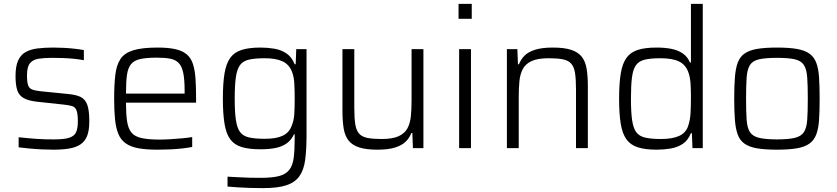

<svg xmlns="http://www.w3.org/2000/svg" viewBox="-20 -763 4311 989"><path d="M255 8Q228 8 195.5 6.5Q163 5 131.5 2Q100 -1 76 -4V-56Q104 -53 127 -51Q150 -49 171 -47.5Q192 -46 213 -45.5Q234 -45 259 -45Q313 -45 338.5 -54Q364 -63 372.5 -83.5Q381 -104 381 -137Q381 -176 374.5 -193.5Q368 -211 353 -216Q338 -221 310 -224L171 -239Q126 -244 101.5 -258Q77 -272 68.5 -299.5Q60 -327 60 -371Q60 -421 73 -450.5Q86 -480 111.5 -494.5Q137 -509 173.5 -513.5Q210 -518 256 -518Q281 -518 309 -516.5Q337 -515 364 -512Q391 -509 412 -505V-453Q384 -458 358 -460.5Q332 -463 305 -464Q278 -465 248 -465Q208 -465 179 -460.5Q150 -456 134.5 -437.5Q119 -419 119 -375Q119 -342 124.5 -325Q130 -308 145.5 -302Q161 -296 189 -293L329 -279Q372 -275 395.5 -263.5Q419 -252 429.5 -223.5Q440 -195 440 -138Q440 -92 429 -63.5Q418 -35 395 -19.5Q372 -4 337 2Q302 8 255 8Z M792 8Q732 8 692 0.5Q652 -7 627 -25Q602 -43 589.5 -73.5Q577 -104 572.5 -148.5Q568 -193 568 -254Q568 -327 574 -377.5Q580 -428 600.5 -459Q621 -490 666.5 -504Q712 -518 791 -518Q848 -518 884.5 -509.5Q921 -501 942.5 -482.5Q964 -464 974 -433Q984 -402 987 -358Q990 -314 990 -255V-234H629Q629 -176 634.5 -139Q640 -102 656.5 -81Q673 -60 708.5 -52Q744 -44 804 -44Q829 -44 859 -46Q889 -48 918 -50.5Q947 -53 970 -57V-6Q950 -2 920 1.5Q890 5 857 6.5Q824 8 792 8ZM931 -263V-296Q931 -353 924 -387Q917 -421 901 -438Q885 -455 857.5 -460.5Q830 -466 788 -466Q735 -466 703 -459Q671 -452 655 -432.5Q639 -413 634 -377Q629 -341 629 -281H950Z M1335 206Q1303 206 1269 205Q1235 204 1204.5 202Q1174 200 1152 198V147Q1178 148 1208.5 150Q1239 152 1268.5 152.5Q1298 153 1323 153Q1382 153 1417 144Q1452 135 1470 112Q1488 89 1493 49Q1498 9 1498 -53V-71H1494Q1481 -42 1457.5 -25Q1434 -8 1400.5 -1Q1367 6 1322 6Q1263 6 1225 -5.5Q1187 -17 1166 -45.5Q1145 -74 1136.5 -125.5Q1128 -177 1128 -255Q1128 -334 1136.5 -385Q1145 -436 1166 -465Q1187 -494 1225 -506Q1263 -518 1323 -518Q1359 -518 1394 -512Q1429 -506 1456 -487.5Q1483 -469 1498 -432H1503L1506 -510H1559V-69Q1559 8 1552 60.5Q1545 113 1522 145Q1499 177 1454.5 191.5Q1410 206 1335 206ZM1344 -48Q1402 -48 1435.5 -63.5Q1469 -79 1482 -114Q1494 -142 1496 -176.5Q1498 -211 1498 -255Q1498 -299 1496 -333Q1494 -367 1485 -391Q1470 -431 1435.5 -447Q1401 -463 1344 -463Q1294 -463 1263 -456Q1232 -449 1216.5 -428Q1201 -407 1195 -365.5Q1189 -324 1189 -255Q1189 -187 1195 -145.5Q1201 -104 1216.5 -83Q1232 -62 1263 -55Q1294 -48 1344 -48Z M1924 8Q1866 8 1830.5 -3.5Q1795 -15 1776 -38.5Q1757 -62 1750.5 -100Q1744 -138 1744 -190V-510H1805V-209Q1805 -156 1810 -123.5Q1815 -91 1830 -74.5Q1845 -58 1873 -52.5Q1901 -47 1946 -47Q2002 -47 2033.5 -61.5Q2065 -76 2079 -102.5Q2093 -129 2096.5 -165.5Q2100 -202 2100 -246V-510H2161V0H2107L2104 -78H2099Q2090 -54 2071 -34.5Q2052 -15 2016.5 -3.5Q1981 8 1924 8Z M2342 -666V-743H2410V-666ZM2345 0V-510H2406V0Z M2591 0V-510H2645L2648 -432H2653Q2663 -457 2681.5 -476Q2700 -495 2735.5 -506.5Q2771 -518 2828 -518Q2886 -518 2921.5 -506.5Q2957 -495 2976 -471.5Q2995 -448 3001.5 -410Q3008 -372 3008 -320V0H2947V-301Q2947 -355 2942 -387Q2937 -419 2922 -435.5Q2907 -452 2879 -457.5Q2851 -463 2806 -463Q2750 -463 2718.5 -448.5Q2687 -434 2673 -407.5Q2659 -381 2655.5 -344.5Q2652 -308 2652 -264V0Z M3363 8Q3304 8 3266 -4Q3228 -16 3207 -45Q3186 -74 3177.5 -125Q3169 -176 3169 -255Q3169 -333 3177.5 -384.5Q3186 -436 3207 -465Q3228 -494 3265.5 -506Q3303 -518 3362 -518Q3406 -518 3440 -511Q3474 -504 3498 -487Q3522 -470 3534 -441H3539V-743H3600V0H3547L3544 -77H3539Q3524 -40 3497 -22Q3470 -4 3435 2Q3400 8 3363 8ZM3385 -47Q3443 -47 3477.5 -62.5Q3512 -78 3524 -112Q3535 -144 3537 -179.5Q3539 -215 3539 -265Q3539 -301 3537 -333Q3535 -365 3526 -390Q3512 -430 3477.5 -446.5Q3443 -463 3382 -463Q3333 -463 3302.5 -456Q3272 -449 3256.5 -428Q3241 -407 3235.5 -365.5Q3230 -324 3230 -255Q3230 -186 3236 -144.5Q3242 -103 3257.5 -82Q3273 -61 3304 -54Q3335 -47 3385 -47Z M3982 8Q3920 8 3879.5 1Q3839 -6 3815 -23Q3791 -40 3780 -70Q3769 -100 3765.5 -145.5Q3762 -191 3762 -255Q3762 -319 3765.5 -364.5Q3769 -410 3780 -440Q3791 -470 3815 -487Q3839 -504 3879.5 -511Q3920 -518 3982 -518Q4044 -518 4084.5 -511Q4125 -504 4149 -487Q4173 -470 4184.5 -440Q4196 -410 4199 -364.5Q4202 -319 4202 -255Q4202 -191 4199 -145.5Q4196 -100 4184.5 -70Q4173 -40 4149 -23Q4125 -6 4084.5 1Q4044 8 3982 8ZM3982 -45Q4042 -45 4074.5 -53Q4107 -61 4121 -82.5Q4135 -104 4138 -145.5Q4141 -187 4141 -255Q4141 -322 4138 -364Q4135 -406 4121 -428Q4107 -450 4074.5 -457.5Q4042 -465 3982 -465Q3923 -465 3890 -457.5Q3857 -450 3843 -428Q3829 -406 3826 -364Q3823 -322 3823 -255Q3823 -187 3826 -145.5Q3829 -104 3843 -82.5Q3857 -61 3890 -53Q3923 -45 3982 -45Z"/></svg>

Font: Saira Thin Light
Style: Regular
Weight: 300
Version: Version 1.101